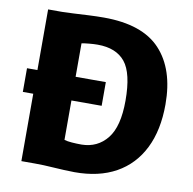

<svg xmlns="http://www.w3.org/2000/svg" viewBox="-83 -835 929 926"><g transform="rotate(10 381.0 -371.5)"><path d="M80 0V-330H29V-446H80V-743H149Q167.5 -743 202.2 -745Q237 -747 277.2 -749Q317.5 -751 352 -751Q541 -751 629 -656.5Q717 -562 717 -390Q717 -263.5 672.5 -174.2Q628 -85 544 -38.2Q460 8.5 341 8Q286.5 7 237.8 3.5Q189 0 146 0ZM267 -137Q281.5 -132.5 304.5 -130.8Q327.5 -129 352 -129Q430 -130 477 -188.8Q524 -247.5 524 -374Q524 -508.5 480 -562.8Q436 -617 345 -617Q326.5 -617 303.5 -614.8Q280.5 -612.5 267 -610V-446H415V-330H267Z"/></g></svg>

Font: Merriweather Sans ExtraBold
Style: Regular
Weight: 800
Designer: Eben Sorkin
Foundry: Eben Sorkin
Version: Version 2.001; ttfautohint (v1.8.3)